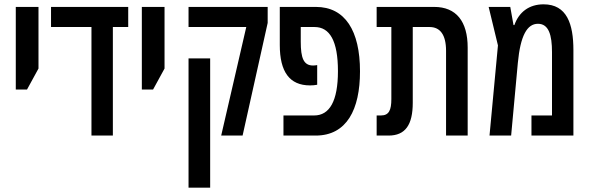

<svg xmlns="http://www.w3.org/2000/svg" viewBox="-20 -627 2731 888"><path d="M53 -213H105L158 -310V-595H53Z M403 0H502V-502H573V-595H216V-502H403Z M636 -213H688L741 -310V-595H636Z M1003 0H1102L1218 -521V-595H852V-502H1119ZM852 241H952V-357H852Z M1291 0H1440C1584 0 1645 -121 1645 -297C1645 -485 1576 -595 1441 -595H1274V-419C1274 -295 1319 -232 1414 -232C1428 -232 1434 -233 1447 -235V-326C1441 -325 1436 -324 1428 -324C1384 -324 1371 -359 1371 -434V-502H1435C1505 -502 1543 -438 1543 -298C1543 -159 1504 -93 1433 -93H1291Z M1722 0H1777C1855 0 1889 -50 1889 -152V-502H1967C2015 -502 2043 -467 2043 -392V0H2143V-407C2143 -528 2090 -595 1988 -595H1722V-502H1790V-169C1790 -118 1779 -93 1742 -93H1722Z M2494 -607C2427 -607 2380 -571 2359 -511H2355L2340 -595H2240L2283 -417L2244 0H2344L2375 -336C2387 -463 2418 -517 2468 -517C2518 -517 2533 -465 2533 -386V-93H2438V0H2632V-395C2632 -516 2602 -607 2494 -607Z"/></svg>

Font: Noto Sans Hebrew ExtraCondensed Medium
Style: Regular
Weight: 500
Width: 2
Designer: Monotype Design Team
Foundry: Monotype Imaging Inc.
Version: Version 2.004